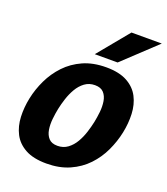

<svg xmlns="http://www.w3.org/2000/svg" viewBox="-131 -793 778 893"><g transform="rotate(20 258.0 -346.0)"><path d="M25 -250Q35 -298 57 -344Q79 -390 114 -427Q149 -464 198 -486Q247 -508 312 -508Q376 -508 416 -486Q456 -464 475 -427Q494 -390 496 -344Q498 -298 488 -250Q478 -202 456.5 -156Q435 -110 400 -73Q365 -36 315.5 -14Q266 8 202 8Q137 8 97 -14Q57 -36 38 -73Q19 -110 17 -156Q15 -202 25 -250ZM167 -250Q162 -226 159 -197.5Q156 -169 160 -144Q164 -119 178.5 -103Q193 -87 222 -87Q251 -87 272.5 -103Q294 -119 308.5 -144Q323 -169 332 -197.5Q341 -226 346 -250Q351 -274 354 -302Q357 -330 353 -355Q349 -380 334.5 -396Q320 -412 291 -412Q262 -412 240.5 -396Q219 -380 204.5 -355Q190 -330 181 -302Q172 -274 167 -250ZM516 -700 353 -547H240L366 -700Z"/></g></svg>

Font: Epunda Sans
Style: Bold Italic
Weight: 700
Italic angle: -12.0243°
Designer: Simon Atzbach
Foundry: typofactur
Version: Version 2.204; ttfautohint (v1.8.4.7-5d5b)